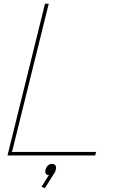

<svg xmlns="http://www.w3.org/2000/svg" viewBox="-20 -830 612 1025"><path d="M277.8 76.2Q275.9 86.4 270 94.2L219.2 174.8L202.1 167L237.8 108.9L244.1 106Q216.8 104.5 223.1 76.2Q226.1 62.5 235.6 53.7Q245.1 44.9 257.8 44.9Q271 44.9 276.4 53.7Q281.7 62.5 277.8 76.2ZM493.2 -19 487.8 0H20L220.2 -810.1H240.2L44.9 -22L41 -19Z"/></svg>

Font: Sinkin Sans 100 Thin Italic
Style: Regular
Weight: 100
Italic angle: -112°
Designer: Keith Bates
Foundry: K-Type
Version: Sinkin Sans (version 1.0)  by Keith Bates   •   © 2014   www